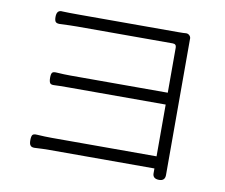

<svg xmlns="http://www.w3.org/2000/svg" viewBox="-67 -614 861 734"><g transform="rotate(10 363.5 -247.0)"><path d="M594 38Q568 38 569 15Q569 7 569 -2H163Q137 -2 103 0Q91 0 87 -7Q83 -12 83 -26Q83 -41 87 -46.5Q91 -52 105 -51Q137 -49 162 -49H365H569V-250H192Q153 -250 137 -249Q124 -248 120 -254Q116 -260 116 -274.5Q116 -289 120 -294Q124 -299 137 -298Q167 -296 191 -296H569V-471Q569 -485 555 -485H184Q160 -485 116 -483Q104 -483 100 -488.5Q96 -494 96 -507Q96 -535 119 -532Q141 -531 184 -531H566Q590 -531 599 -532Q607 -532 612.5 -526Q618 -520 617 -512Q617 -503 617 -493V-6Q617 4 617 13Q618 38 594 38Z"/></g></svg>

Font: GenSenRounded TW L
Style: Regular
Weight: 300
Version: Version 1.501;PS 1;hotconv 16.6.51;makeotf.lib2.5.65220